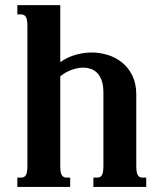

<svg xmlns="http://www.w3.org/2000/svg" viewBox="-20 -736 633 756"><path d="M87.9 -630.9Q87.9 -646 86.4 -655.3Q85 -664.6 81.5 -669.9Q78.1 -675.3 73.2 -677.2Q68.4 -679.2 62 -679.2H48.3V-715.8H217.3V-491.2Q246.6 -511.7 278.6 -520.5Q310.5 -529.3 341.8 -529.3Q373.5 -529.3 404.8 -519.5Q436 -509.8 460.9 -489.7Q485.8 -469.7 501.2 -438.2Q516.6 -406.7 516.6 -363.8V-85Q516.6 -69.8 518.1 -60.5Q519.5 -51.3 522.9 -45.9Q526.4 -40.5 531 -38.6Q535.6 -36.6 542.5 -36.6H555.7V0H347.7V-36.6H361.3Q367.7 -36.6 372.6 -38.6Q377.4 -40.5 380.9 -45.9Q384.3 -51.3 385.7 -60.5Q387.2 -69.8 387.2 -85V-371.1Q387.2 -399.9 380.4 -418.9Q373.5 -438 362.3 -449.2Q351.1 -460.4 336.7 -465.1Q322.3 -469.7 307.1 -469.7Q294.9 -469.7 282.2 -466.8Q269.5 -463.9 257.6 -459.2Q245.6 -454.6 235.1 -448.2Q224.6 -441.9 217.3 -435.1V-85Q217.3 -69.8 218.8 -60.5Q220.2 -51.3 223.6 -45.9Q227.1 -40.5 231.7 -38.6Q236.3 -36.6 243.2 -36.6H256.3V0H48.3V-36.6H62Q68.4 -36.6 73.2 -38.6Q78.1 -40.5 81.5 -45.9Q85 -51.3 86.4 -60.5Q87.9 -69.8 87.9 -85Z"/></svg>

Font: Arian AMU Serif
Style: Bold
Weight: 700
Designer: Ruben Hakobyan (Tarumian)
Foundry: Ruben Hakobyan (Tarumian)
Version: Version 1.002